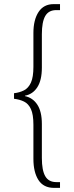

<svg xmlns="http://www.w3.org/2000/svg" viewBox="-20 -780 360 931"><path d="M242 131Q191 131 166.5 93Q142 55 142 -10V-175Q142 -225 130 -251Q118 -277 96.5 -287.5Q75 -298 48 -301V-328Q75 -331 96.5 -342Q118 -353 130 -379.5Q142 -406 142 -456V-620Q142 -684 167 -722Q192 -760 240 -760H271V-731H253Q216 -731 199.5 -702.5Q183 -674 183 -614V-452Q183 -391 161 -357Q139 -323 101 -316V-314Q139 -306 161 -272.5Q183 -239 183 -179V-14Q183 46 199.5 74.5Q216 103 253 103H271V131Z"/></svg>

Font: Noto Serif Bengali ExtraCondensed ExtraLight
Style: Regular
Weight: 200
Width: 2
Designer: Juan Bruce, Universal Thirst, Indian Type Foundry and the Monotype Design Team.
Foundry: Monotype Imaging Inc.
Version: Version 2.003; ttfautohint (v1.8.4.7-5d5b)